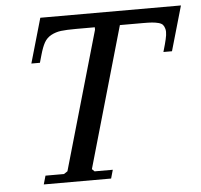

<svg xmlns="http://www.w3.org/2000/svg" viewBox="-49 -712 798 763"><g transform="rotate(-5 350.0 -330.5)"><path d="M291 -43.9 300.8 -34.2H373.5L363.8 0H95.2L105 -34.2H178.7L193.4 -43.9L351.6 -594.7V-604.5H276.4Q237.8 -604.5 216.6 -601.8Q195.3 -599.1 177.2 -589.4Q159.2 -579.6 149.2 -561.8Q139.2 -543.9 130.4 -512.2L122.1 -482.9H87.9L139.2 -661.1H700.2L648.9 -482.9H614.7L623 -512.2Q628.9 -533.7 631.1 -548.3Q633.3 -563 630.6 -573.5Q627.9 -584 622.6 -590.1Q617.2 -596.2 605 -599.4Q592.8 -602.5 579.6 -603.5Q566.4 -604.5 544.4 -604.5H451.7Z"/></g></svg>

Font: Happy Times at the IKOB Italic
Style: Regular
Weight: 400
Designer: Lucas Le Bihan
Foundry: Lucas Le Bihan
Version: Version 1.000;PS 1.0;hotconv 1.0.88;makeotf.lib2.5.647800